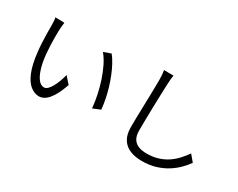

<svg xmlns="http://www.w3.org/2000/svg" viewBox="-101 -1252 2202 1774"><g transform="rotate(30 1000.0 -364.5)"><path d="M223 -698Q221 -686 219.5 -668Q218 -650 216.5 -632Q215 -614 215 -601Q214 -570 214.5 -530.5Q215 -491 216.5 -448.5Q218 -406 222 -364Q230 -281 249 -218.5Q268 -156 295.5 -121Q323 -86 358 -86Q377 -86 395 -103.5Q413 -121 429.5 -150.5Q446 -180 459.5 -216.5Q473 -253 482 -290L545 -219Q515 -134 484.5 -84.5Q454 -35 422.5 -13Q391 9 357 9Q310 9 266 -25.5Q222 -60 190 -137.5Q158 -215 144 -344Q139 -388 136.5 -439Q134 -490 133.5 -536Q133 -582 133 -611Q133 -628 132 -655Q131 -682 126 -700ZM744 -670Q771 -636 795.5 -590.5Q820 -545 840.5 -493.5Q861 -442 877.5 -387Q894 -332 904.5 -277.5Q915 -223 920 -173L840 -140Q834 -208 819 -278.5Q804 -349 782 -415.5Q760 -482 731 -541Q702 -600 666 -643Z M1340 -779Q1336 -754 1334 -728.5Q1332 -703 1331 -678Q1329 -636 1327 -574Q1325 -512 1323 -442.5Q1321 -373 1320 -304Q1319 -235 1319 -180Q1319 -125 1340 -92Q1361 -59 1398 -45Q1435 -31 1483 -31Q1551 -31 1606 -48.5Q1661 -66 1704 -95.5Q1747 -125 1780.5 -162Q1814 -199 1841 -238L1898 -170Q1872 -134 1834.5 -95.5Q1797 -57 1746 -24Q1695 9 1628.5 30Q1562 51 1480 51Q1409 51 1354 29Q1299 7 1268 -42Q1237 -91 1237 -172Q1237 -217 1238 -271.5Q1239 -326 1241 -384Q1243 -442 1244 -497.5Q1245 -553 1246 -600Q1247 -647 1247 -678Q1247 -706 1245 -732Q1243 -758 1239 -780Z"/></g></svg>

Font: Noto Sans JP Thin
Style: Regular
Weight: 400
Version: Version 2.004-H2;hotconv 1.0.118;makeotfexe 2.5.65603